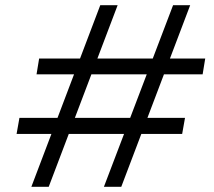

<svg xmlns="http://www.w3.org/2000/svg" viewBox="-20 -721 824 741"><path d="M381 0 648 -701H714L448 0ZM101 0 367 -701H434L168 0ZM44 -204 55 -266H694L683 -204ZM121 -434 131 -495H772L762 -434Z"/></svg>

Font: DM Sans 12pt Light
Style: Italic
Weight: 300
Italic angle: -10°
Version: Version 4.004;gftools[0.9.30]